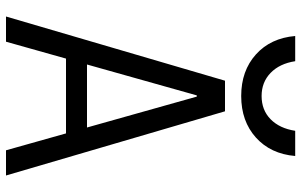

<svg xmlns="http://www.w3.org/2000/svg" viewBox="-202 -802 1004 640"><g transform="rotate(90 300.0 -482.0)"><path d="M35 0 249 -730H351L565 0H481L302 -636H298L119 0ZM143 -200V-270H457V-200ZM300 -784Q216 -784 161.5 -833Q107 -882 100 -964H184Q192 -912 223 -882Q254 -852 300 -852Q347 -852 377.5 -882Q408 -912 416 -964H500Q493 -882 438.5 -833Q384 -784 300 -784Z"/></g></svg>

Font: M PLUS Code Latin Expanded
Style: Regular
Weight: 400
Width: 7
Designer: Coji Morishita
Foundry: UNDERFOREST DESIGN
Version: Version 1.002; ttfautohint (v1.8.3)